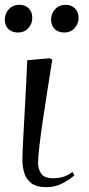

<svg xmlns="http://www.w3.org/2000/svg" viewBox="-59 -763 370 797"><path d="M135 14Q92 14 70.5 -3Q49 -20 41.5 -46Q34 -72 34 -99Q34 -120 37 -180.5Q40 -241 45 -327.5Q50 -414 54 -513L147 -521L158 -516Q150 -465 140 -401.5Q130 -338 120.5 -275Q111 -212 105 -161Q99 -110 99 -84Q99 -63 111.5 -43Q124 -23 164 -23Q181 -23 199 -27.5Q217 -32 242 -49L250 -35Q225 -14 196 0Q167 14 135 14ZM-39 -682Q-39 -707 -22 -725Q-5 -743 22 -743Q45 -743 60 -728.5Q75 -714 75 -689Q75 -664 58.5 -646Q42 -628 16 -628Q-9 -628 -24 -642.5Q-39 -657 -39 -682ZM153 -682Q153 -707 170 -725Q187 -743 214 -743Q237 -743 252 -728.5Q267 -714 267 -689Q267 -664 250.5 -646Q234 -628 208 -628Q183 -628 168 -642.5Q153 -657 153 -682Z"/></svg>

Font: Literata 72pt
Style: Italic
Weight: 400
Italic angle: -2°
Designer: Latin by Veronika Burian and Jose Scaglione. Greek by Irene Vlachou. Cyrillic by Vera Evstafieva
Foundry: TypeTogether
Version: Version 3.002